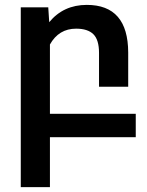

<svg xmlns="http://www.w3.org/2000/svg" viewBox="-20 -558 597 781"><path d="M532.2 0H183.1V203.1H64.5V-528.3H176.3L180.2 -467.8Q238.3 -538.1 333 -538.1Q501 -538.1 501.5 -344.2V-205.1H382.8V-342.8Q382.8 -396 359.9 -418.7Q336.9 -441.4 289.6 -441.4Q219.2 -441.4 183.1 -377V-95.2H532.2Z"/></svg>

Font: Mardoto Medium
Style: Regular
Weight: 500
Designer: Christian Robertson, Vahan Hovhannisyan
Foundry: Google
Version: Version 1.000